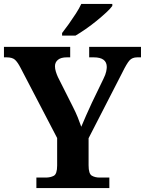

<svg xmlns="http://www.w3.org/2000/svg" viewBox="-20 -951 733 971"><path d="M164 0V-53H211Q235 -53 252 -62Q269 -71 269 -114V-253L84 -608Q69 -637 55.5 -649Q42 -661 13 -661H0V-714H335V-661H318Q288 -661 273 -648.5Q258 -636 258 -616Q258 -603 262.5 -588.5Q267 -574 273 -561L347 -414Q363 -383 373 -358Q383 -333 391 -310Q402 -336 415.5 -367Q429 -398 445 -432L503 -552Q514 -574 517 -589Q520 -604 520 -612Q520 -661 454 -661H431V-714H693V-661H674Q649 -661 635 -645.5Q621 -630 598 -583L428 -252V-115Q428 -72 444.5 -62.5Q461 -53 484 -53H533V0ZM294 -784Q309 -803 327.5 -829Q346 -855 363.5 -882Q381 -909 391 -931H548V-921Q539 -908 517.5 -888Q496 -868 469 -846Q442 -824 414 -804.5Q386 -785 362 -771H294Z"/></svg>

Font: Noto Serif Thai
Style: Bold
Weight: 700
Designer: Monotype Design Team
Foundry: Monotype Imaging Inc.
Version: Version 2.002; ttfautohint (v1.8.4.7-5d5b)